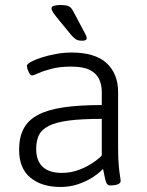

<svg xmlns="http://www.w3.org/2000/svg" viewBox="-20 -738 585 764"><path d="M221 6Q146 6 101 -31Q56 -68 56 -142Q56 -191 73.5 -225Q91 -259 129.5 -280Q168 -301 231 -310.5Q294 -320 385 -320V-373Q385 -400 374.5 -423Q364 -446 337.5 -459.5Q311 -473 263 -473Q219 -473 186 -464.5Q153 -456 133.5 -447Q114 -438 107 -438Q104 -438 100.5 -441.5Q97 -445 94 -451.5Q91 -458 89 -464.5Q87 -471 87 -476Q87 -483 103.5 -492Q120 -501 146.5 -509.5Q173 -518 204 -523.5Q235 -529 266 -529Q311 -529 346 -518.5Q381 -508 403.5 -487.5Q426 -467 438 -438Q450 -409 450 -372V-150Q450 -108 452.5 -80.5Q455 -53 457.5 -38Q460 -23 460 -17Q460 -13 456.5 -9.5Q453 -6 447 -4Q441 -2 434 -1Q427 0 420 0Q412 0 407 -5Q402 -10 398.5 -25Q395 -40 390 -66Q373 -48 347 -31.5Q321 -15 289 -4.5Q257 6 221 6ZM226 -50Q258 -50 286.5 -59.5Q315 -69 340.5 -84.5Q366 -100 385 -119V-265Q306 -265 255 -258.5Q204 -252 175 -237.5Q146 -223 135 -200.5Q124 -178 124 -145Q124 -99 149.5 -74.5Q175 -50 226 -50ZM308 -576Q299 -576 292 -577.5Q285 -579 278.5 -584Q272 -589 264 -598L213 -660Q199 -677 192 -687.5Q185 -698 185 -705Q185 -712 194.5 -715Q204 -718 220 -718Q238 -718 247 -715.5Q256 -713 261.5 -707.5Q267 -702 272 -692L313 -615Q319 -604 322 -597.5Q325 -591 325 -586Q325 -581 320.5 -578.5Q316 -576 308 -576Z"/></svg>

Font: Asap Light
Style: Regular
Weight: 300
Designer: Pablo Cosgaya
Foundry: Omnibus-Type
Version: Version 3.001